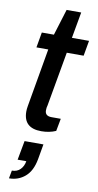

<svg xmlns="http://www.w3.org/2000/svg" viewBox="-105 -718 541 1062"><g transform="rotate(10 165.5 -186.5)"><path d="M157.2 12.2Q57.1 12.2 57.1 -81.1Q57.1 -94.7 60.1 -111.8L117.2 -439.9H50.8L65.9 -525.9H133.8L179.2 -672.9H261.2L234.9 -525.9H331.1L315.9 -439.9H221.2L167 -133.8Q163.1 -122.1 163.1 -106Q163.1 -74.2 200.2 -74.2H252L238.8 -3.9Q202.1 12.2 157.2 12.2ZM26.9 299.8 35.2 254.9Q64.5 254.9 82.3 236.8Q100.1 218.8 105 189.9H56.2L76.2 82H182.1L167 168Q154.8 234.9 116.9 267.3Q79.1 299.8 26.9 299.8Z"/></g></svg>

Font: Archivo Medium
Style: Italic
Weight: 500
Italic angle: -10°
Designer: Hector Gatti
Foundry: Omnibus-Type
Version: Version 2.001